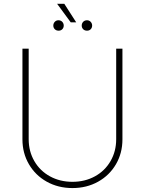

<svg xmlns="http://www.w3.org/2000/svg" viewBox="-20 -958 747 990"><path d="M611.3 -707V-239.3Q611.3 -168.5 577.9 -111.1Q544.4 -53.7 485.6 -21Q426.8 11.7 353.5 11.7Q280.3 11.7 221.4 -21Q162.6 -53.7 129.2 -111.1Q95.7 -168.5 95.7 -239.3V-707H127.9V-240.2Q127.9 -177.7 157 -127.4Q186 -77.1 237.5 -48.8Q289.1 -20.5 353.5 -20.5Q418 -20.5 469.5 -48.8Q521 -77.1 550 -127.4Q579.1 -177.7 579.1 -240.2V-707ZM373 -842.8H344.7L274.4 -938.5H311.5ZM281.2 -853.5Q293.5 -853.5 301 -845.5Q308.6 -837.4 308.6 -826.2Q308.6 -814.9 301.3 -807.4Q293.9 -799.8 282.2 -799.8Q270 -799.8 262.5 -807.4Q254.9 -814.9 254.9 -826.2Q254.9 -837.4 262.5 -845.5Q270 -853.5 281.2 -853.5ZM428.7 -853.5Q439.9 -853.5 447.5 -845.5Q455.1 -837.4 455.1 -826.2Q455.1 -814.9 447.8 -807.4Q440.4 -799.8 428.7 -799.8Q416.5 -799.8 408.9 -807.4Q401.4 -814.9 401.4 -826.2Q401.4 -837.4 408.9 -845.5Q416.5 -853.5 428.7 -853.5Z"/></svg>

Font: Pretendard JP Thin
Style: Regular
Weight: 100
Designer: Base glyphs from Inter by Rasmus Andersson; Hangeul glyphs from Noto Sans CJK(Source Han Sans) by Jang Soo-young and Kan
Foundry: Kil Hyung-jin
Version: Version 1.309